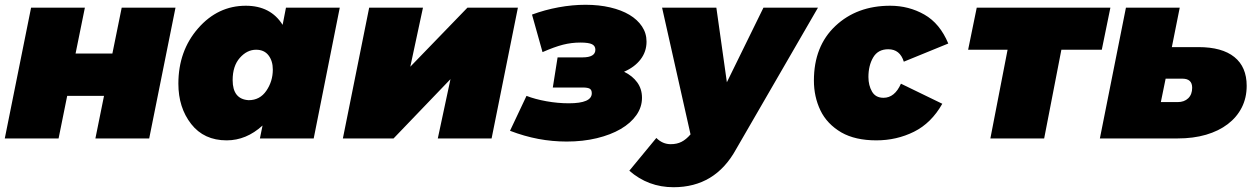

<svg xmlns="http://www.w3.org/2000/svg" viewBox="-22 -579 5260 803"><path d="M108 -547H333L294 -355H448L487 -547H712L602 0H377L413 -178H259L223 0H-2Z M926 8Q831 8 777.5 -60.5Q724 -129 724 -229Q724 -366 806.5 -460.5Q889 -555 1006 -555Q1110 -555 1160 -475L1174 -547H1399L1290 0H1065L1076 -54Q1008 8 926 8ZM1018 -160Q1065 -160 1092 -199.5Q1119 -239 1119 -288Q1119 -324 1101 -347.5Q1083 -371 1049 -371Q1011 -371 981 -337Q951 -303 951 -244Q951 -164 1018 -160Z M1522 -547H1747L1694 -300L1933 -547H2144L2034 0H1809L1862 -248L1624 0H1412Z M2348 13Q2288 13 2229.5 2Q2171 -9 2111 -32L2180 -178Q2216 -164 2263.5 -155.5Q2311 -147 2357 -147Q2453 -147 2453 -189Q2453 -203 2444.5 -208Q2436 -213 2415 -213H2290L2310 -339H2414Q2468 -339 2468 -371Q2468 -387 2454 -394Q2440 -401 2405 -401Q2368 -401 2332.5 -392Q2297 -383 2247 -361L2203 -518Q2257 -538 2314.5 -548.5Q2372 -559 2427 -559Q2483 -559 2530 -548Q2577 -537 2610.5 -517Q2644 -497 2663 -468.5Q2682 -440 2682 -405Q2682 -363 2657 -330.5Q2632 -298 2588 -279Q2623 -262 2643 -234.5Q2663 -207 2663 -170Q2663 -131 2639.5 -97.5Q2616 -64 2574 -39.5Q2532 -15 2474 -1Q2416 13 2348 13Z M2795 204Q2689 204 2610 135L2723 -2Q2749 24 2783 24Q2809 24 2828.2 14.2Q2847.5 4.5 2866 -17L2747 -547H2974L3018 -235L3171 -547H3399L3056 46Q2969 204 2795 204Z M3643 8Q3555 8 3497 -25Q3436.5 -60.5 3409.2 -117.5Q3382 -174.5 3382 -242Q3382 -386 3472 -470.5Q3562 -555 3701 -555Q3779 -555 3844 -518Q3909 -481 3944 -397L3758 -321Q3742 -373 3693 -373Q3650 -373 3630 -339Q3610 -305 3610 -257Q3610 -222 3625 -196Q3640 -170 3673 -170Q3720 -170 3746 -229L3919 -145Q3873 -64 3800.5 -28Q3728 8 3643 8Z M4120 0 4192 -371H4027L4063 -547H4622L4586 -371H4417L4345 0Z M4990 -382Q5089 -382 5140.5 -340.5Q5192 -299 5192 -220Q5192 -170 5171.5 -129.5Q5151 -89 5113 -60Q5075 -31 5022 -15.5Q4969 0 4903 0H4578L4687 -547H4912L4879 -382ZM4903 -152Q4931 -152 4947.5 -168Q4964 -184 4964 -212Q4964 -250 4923 -250H4853L4833 -152Z"/></svg>

Font: Argentum Sans Black
Style: Italic
Weight: 900
Italic angle: -11°
Designer: Julieta Ulanovsky (font), Cristiano Sobral (main changes and remaster)
Foundry: Julieta Ulanovsky (font), Cristiano Sobral (main changes and remaster)
Version: Version 2.007;June 15, 2022;FontCreator 14.0.0.2814 64-bit; 